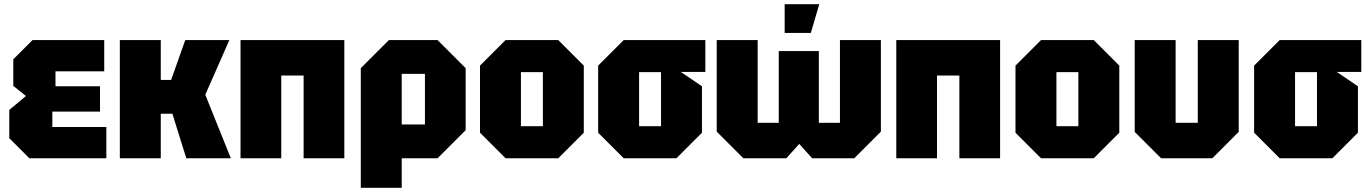

<svg xmlns="http://www.w3.org/2000/svg" viewBox="-20 -750 6492 910"><path d="M119 0 24 -95V-229L103 -295L43 -343V-469L134 -560H474V-412H243V-341H454V-221H228V-148H484V0Z M548 0V-560H742V-371H791L858 -560H1067L953 -301L1074 0H863L797 -211H742V0Z M1120 0V-560H1612V0H1419V-392H1313V0Z M1690 140V-427L1823 -560H2054L2187 -427V-133L2054 0H1884V140ZM1994 -400H1884V-160H1994Z M2255 -121V-439L2376 -560H2626L2747 -439V-121L2626 0H2376ZM2449 -152H2553V-408H2449Z M2815 -121V-439L2936 -560H3323V-409H3207L3307 -341V-121L3186 0H2936ZM3009 -152H3113V-408H3009Z M3861 -508V-168H3961V-560H4155V-126L4029 0H3829L3768 -68L3707 0H3503L3377 -126V-560H3571V-168H3671V-508ZM3699 -594V-730H3863L3823 -594Z M4228 0V-560H4720V0H4527V-392H4421V0Z M4793 -121V-439L4914 -560H5164L5285 -439V-121L5164 0H4914ZM4987 -152H5091V-408H4987Z M5851 -560V-125L5726 0H5483L5358 -125V-560H5552V-168H5657V-560Z M5924 -121V-439L6045 -560H6432V-409H6316L6416 -341V-121L6295 0H6045ZM6118 -152H6222V-408H6118Z"/></svg>

Font: Tektur SemiCondensed ExtraBold
Style: Regular
Weight: 800
Width: 4
Designer: Adam Jagosz
Foundry: Adam Jagosz
Version: Version 1.005;gftools[0.9.30]